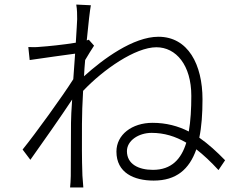

<svg xmlns="http://www.w3.org/2000/svg" viewBox="-20 -798 1046 841"><path d="M79 -143 113 -98C170 -178 245 -285 296 -362C293 -318 291 -282 291 -260C291 -161 290 -122 290 -27C290 -11 288 13 287 23H345C344 6 342 -12 341 -29C338 -114 339 -159 339 -255C339 -297 341 -347 344 -400C433 -494 573 -591 665 -591C751 -591 818 -513 818 -378C818 -322 815 -268 807 -222C760 -246 708 -260 648 -260C558 -260 490 -208 490 -134C490 -41 567 -7 653 -7C752 -7 809 -56 840 -144C872 -119 904 -89 937 -53L966 -96C930 -133 893 -167 853 -195C863 -243 867 -299 867 -363C867 -515 804 -637 674 -637C564 -637 432 -540 348 -464C349 -488 351 -512 353 -535C366 -557 380 -580 392 -598L369 -624L360 -621C367 -695 374 -754 378 -775L314 -778C318 -756 318 -733 318 -714C318 -703 315 -663 312 -611C258 -602 189 -595 157 -593C139 -591 122 -591 104 -592L110 -535C175 -545 267 -557 309 -563C306 -527 304 -489 301 -451C255 -378 135 -212 79 -143ZM536 -136C536 -182 587 -216 644 -216C699 -216 748 -201 796 -173C774 -101 731 -54 650 -54C587 -54 536 -79 536 -136Z"/></svg>

Font: GenEiGothic-pro-Light
Style: Regular
Weight: 300
Designer: Ryoko NISHIZUKA (kana & ideographs); Paul D. Hunt (Latin, Greek & Cyrillic); Wenlong ZHANG (bopomofo); Sandoll Communica
Foundry: Adobe Systems Incorporated; o_tamon
Version: Version 1.000.140830